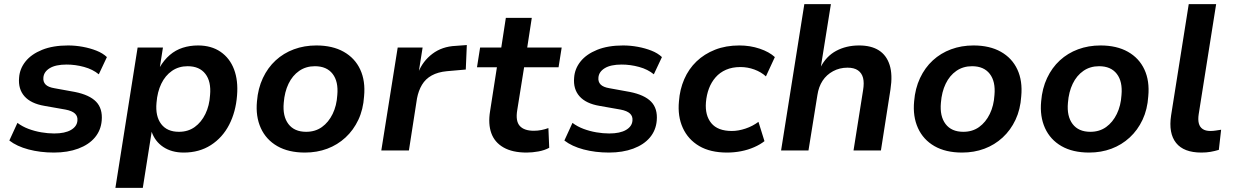

<svg xmlns="http://www.w3.org/2000/svg" viewBox="-20 -725 5941 925"><path d="M240 10Q174 10 117.5 -5Q61 -20 25 -48L64 -133Q88 -115 117.5 -104Q147 -93 179 -87.5Q211 -82 241 -82Q293 -82 322 -99Q351 -116 353 -144Q355 -165 341 -178Q327 -191 296 -197L194 -215Q129 -226 98 -261Q67 -296 72 -351Q75 -394 103 -429Q131 -464 183 -485Q235 -506 308 -506Q343 -506 378.5 -499.5Q414 -493 444.5 -481Q475 -469 495 -450L456 -367Q427 -391 385 -402.5Q343 -414 301 -414Q248 -414 219.5 -396.5Q191 -379 189 -351Q187 -331 199.5 -318Q212 -305 242 -300L341 -282Q411 -268 443 -235Q475 -202 470 -144Q466 -97 437 -62.5Q408 -28 357 -9Q306 10 240 10Z M536 180 643 -496H765L750 -400H749Q770 -436 798 -460Q826 -484 860.5 -495Q895 -506 934 -506Q998 -506 1042.5 -475.5Q1087 -445 1107.5 -391Q1128 -337 1122 -265Q1116 -186 1084 -124Q1052 -62 996 -26Q940 10 865 10Q807 10 766.5 -17Q726 -44 710 -92H711L668 180ZM842 -90Q886 -90 918 -113Q950 -136 969.5 -176Q989 -216 992 -267Q998 -332 969.5 -369Q941 -406 884 -406Q841 -406 808.5 -383.5Q776 -361 757 -321.5Q738 -282 734 -230Q728 -165 756.5 -127.5Q785 -90 842 -90Z M1449 10Q1370 10 1316 -21Q1262 -52 1236.5 -108Q1211 -164 1218 -237Q1223 -299 1246.5 -349Q1270 -399 1308 -434Q1346 -469 1396 -487.5Q1446 -506 1504 -506Q1582 -506 1636 -475.5Q1690 -445 1715.5 -390Q1741 -335 1734 -261Q1730 -198 1706.5 -148Q1683 -98 1644.5 -62.5Q1606 -27 1556.5 -8.5Q1507 10 1449 10ZM1455 -90Q1499 -90 1531 -113Q1563 -136 1582.5 -176Q1602 -216 1605 -267Q1611 -332 1582.5 -369Q1554 -406 1497 -406Q1454 -406 1421.5 -383.5Q1389 -361 1370 -321.5Q1351 -282 1347 -230Q1341 -165 1369.5 -127.5Q1398 -90 1455 -90Z M1817 0 1896 -496H2016L1997 -376H1995Q2017 -431 2063.5 -466Q2110 -501 2175 -504L2229 -508L2224 -390L2133 -382Q2090 -378 2060 -361.5Q2030 -345 2013 -316.5Q1996 -288 1989 -251L1950 0Z M2517 10Q2449 10 2406 -14.5Q2363 -39 2347 -83.5Q2331 -128 2341 -189L2374 -401H2278L2293 -496H2395L2417 -639H2542L2520 -496H2686L2671 -401H2505L2472 -195Q2463 -142 2484 -118.5Q2505 -95 2552 -95Q2570 -95 2588 -98.5Q2606 -102 2622 -108L2626 -13Q2604 -1 2574.5 4.5Q2545 10 2517 10Z M2914 10Q2848 10 2791.5 -5Q2735 -20 2699 -48L2738 -133Q2762 -115 2791.5 -104Q2821 -93 2853 -87.5Q2885 -82 2915 -82Q2967 -82 2996 -99Q3025 -116 3027 -144Q3029 -165 3015 -178Q3001 -191 2970 -197L2868 -215Q2803 -226 2772 -261Q2741 -296 2746 -351Q2749 -394 2777 -429Q2805 -464 2857 -485Q2909 -506 2982 -506Q3017 -506 3052.5 -499.5Q3088 -493 3118.5 -481Q3149 -469 3169 -450L3130 -367Q3101 -391 3059 -402.5Q3017 -414 2975 -414Q2922 -414 2893.5 -396.5Q2865 -379 2863 -351Q2861 -331 2873.5 -318Q2886 -305 2916 -300L3015 -282Q3085 -268 3117 -235Q3149 -202 3144 -144Q3140 -97 3111 -62.5Q3082 -28 3031 -9Q2980 10 2914 10Z M3483 10Q3402 10 3348.5 -21.5Q3295 -53 3269.5 -109Q3244 -165 3251 -237Q3255 -294 3276.5 -343.5Q3298 -393 3335.5 -429Q3373 -465 3425 -485.5Q3477 -506 3542 -506Q3594 -506 3640 -490.5Q3686 -475 3713 -450L3670 -357Q3647 -378 3614.5 -390Q3582 -402 3547 -402Q3508 -402 3478 -389Q3448 -376 3427.5 -352.5Q3407 -329 3395.5 -298.5Q3384 -268 3381 -232Q3376 -169 3407 -131.5Q3438 -94 3506 -94Q3537 -94 3571.5 -105.5Q3606 -117 3634 -138L3663 -45Q3643 -29 3613.5 -16Q3584 -3 3550.5 3.5Q3517 10 3483 10Z M3743 0 3855 -705H3983L3934 -399H3932Q3960 -454 4008.5 -480Q4057 -506 4119 -506Q4177 -506 4214 -482.5Q4251 -459 4266 -412Q4281 -365 4270 -294L4224 0H4092L4138 -290Q4144 -326 4138 -349.5Q4132 -373 4113.5 -386Q4095 -399 4063 -399Q4025 -399 3993.5 -382Q3962 -365 3943 -336Q3924 -307 3918 -267L3875 0Z M4615 10Q4536 10 4482 -21Q4428 -52 4402.5 -108Q4377 -164 4384 -237Q4389 -299 4412.5 -349Q4436 -399 4474 -434Q4512 -469 4562 -487.5Q4612 -506 4670 -506Q4748 -506 4802 -475.5Q4856 -445 4881.5 -390Q4907 -335 4900 -261Q4896 -198 4872.5 -148Q4849 -98 4810.5 -62.5Q4772 -27 4722.5 -8.5Q4673 10 4615 10ZM4621 -90Q4665 -90 4697 -113Q4729 -136 4748.5 -176Q4768 -216 4771 -267Q4777 -332 4748.5 -369Q4720 -406 4663 -406Q4620 -406 4587.5 -383.5Q4555 -361 4536 -321.5Q4517 -282 4513 -230Q4507 -165 4535.5 -127.5Q4564 -90 4621 -90Z M5227 10Q5148 10 5094 -21Q5040 -52 5014.5 -108Q4989 -164 4996 -237Q5001 -299 5024.5 -349Q5048 -399 5086 -434Q5124 -469 5174 -487.5Q5224 -506 5282 -506Q5360 -506 5414 -475.5Q5468 -445 5493.5 -390Q5519 -335 5512 -261Q5508 -198 5484.5 -148Q5461 -98 5422.5 -62.5Q5384 -27 5334.5 -8.5Q5285 10 5227 10ZM5233 -90Q5277 -90 5309 -113Q5341 -136 5360.5 -176Q5380 -216 5383 -267Q5389 -332 5360.5 -369Q5332 -406 5275 -406Q5232 -406 5199.5 -383.5Q5167 -361 5148 -321.5Q5129 -282 5125 -230Q5119 -165 5147.5 -127.5Q5176 -90 5233 -90Z M5768 10Q5683 10 5646 -36.5Q5609 -83 5622 -169L5707 -705H5839L5755 -175Q5751 -149 5755.5 -131Q5760 -113 5774 -103.5Q5788 -94 5811 -94Q5824 -94 5837 -96Q5850 -98 5863 -100L5852 -3Q5832 3 5812 6.5Q5792 10 5768 10Z"/></svg>

Font: Nunito Sans 9pt
Style: Bold Italic
Weight: 700
Italic angle: -9°
Version: Version 3.101;gftools[0.9.27]